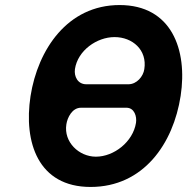

<svg xmlns="http://www.w3.org/2000/svg" viewBox="-20 -734 742 761"><path d="M101 -353C73 -170 131 7 339 7C549 7 667 -165 696 -354C724 -537 660 -714 454 -714C248 -714 130 -538 101 -353ZM243 -241C247 -268 266 -307 301 -307H481C513 -307 523 -272 519 -247C507 -172 432 -113 360 -113C293 -113 232 -171 243 -241ZM277 -460C288 -534 364 -587 434 -587C505 -587 564 -536 552 -460C548 -431 522 -400 489 -400H322C288 -400 273 -431 277 -460Z"/></svg>

Font: Asimov Print
Style: Regular
Weight: 500
Designer: Google
Version: Version 2.000980: 2014